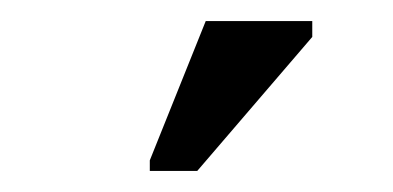

<svg xmlns="http://www.w3.org/2000/svg" viewBox="-20 -745 373 182"><path d="M167 -583H122V-593L175 -725H276V-710Z"/></svg>

Font: Libra Sans
Style: Italic
Weight: 400
Italic angle: -12°
Foundry: Context Ltd
Version: Version 1.002